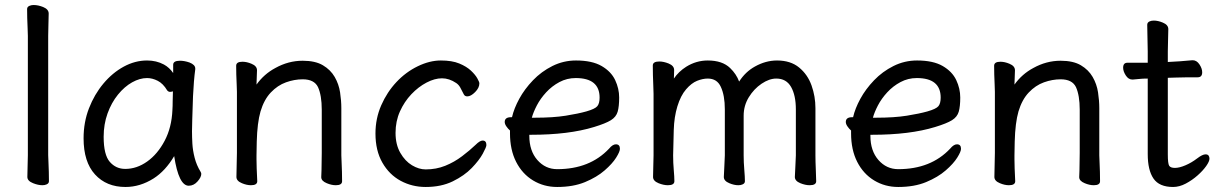

<svg xmlns="http://www.w3.org/2000/svg" viewBox="-20 -727 4846 765"><path d="M91 -109V-584Q91 -594 90 -615Q88 -657 88 -691Q88 -700 98 -704Q105 -707 114 -707Q132 -707 152 -699Q174 -690 174 -673Q174 -666 173 -631Q172 -596 172 -584V-109Q172 -103 173 -83Q175 -41 175 -5Q175 4 165 8Q158 11 149 11Q132 11 112 3Q89 -6 89 -22Q89 -31 90 -66.5Q91 -102 91 -109Z M767 -4Q752 13 732 13Q692 13 674 -105Q639 -46 592 -16Q538 18 480 18Q404 18 358.5 -32Q313 -82 313 -176Q313 -240 334.5 -295.5Q356 -351 392 -394Q428 -437 473 -461.5Q518 -486 566 -486Q603 -486 633 -470Q655 -458 670 -436V-469Q670 -485 697 -485Q715 -485 735 -478Q758 -469 758 -454V-452V-451Q752 -407 749 -343Q745 -227 745 -204Q745 -181 746.5 -154.5Q748 -128 755.5 -98.5Q763 -69 779 -43Q782 -38 782 -34Q782 -21 767 -4ZM669 -363Q663 -361 657 -361Q651 -361 646 -367Q630 -394 608.5 -405Q587 -416 566 -416Q537 -416 506.5 -399Q476 -382 450 -350Q424 -318 408.5 -275Q393 -232 393 -182Q393 -110 417.5 -82Q442 -54 479 -54Q525 -54 566.5 -83.5Q608 -113 636 -166Q664 -219 667 -289V-290Q668 -303 668 -324Q668 -345 669 -363Z M1002 -108V-92Q1002 -63 1005 -5Q1005 11 980 11Q963 11 944 3Q922 -6 922 -22Q922 -30 923 -70.5Q924 -111 924 -118V-361Q924 -371 923 -391Q921 -432 921 -465Q921 -481 946 -481Q963 -481 982 -473Q1004 -464 1004 -447Q1003 -409 1002 -390Q1032 -432 1077 -456Q1129 -485 1186 -485Q1236 -485 1266.5 -467Q1297 -449 1313.5 -420.5Q1330 -392 1335 -359Q1340 -326 1340 -296V-108Q1340 -103 1341 -82Q1343 -41 1343 -5Q1343 11 1318 11Q1301 11 1282 3Q1260 -6 1260 -21V-22Q1261 -38 1261 -49L1262 -118V-290Q1262 -347 1247 -380Q1232 -411 1186 -411Q1153 -411 1119.5 -399Q1086 -387 1059 -358.5Q1032 -330 1018 -283Q1005 -238 1003 -163Q1003 -131 1002 -108Z M1903 -167Q1918 -167 1918 -149Q1918 -141 1903.5 -114.5Q1889 -88 1859.5 -57.5Q1830 -27 1784 -4.5Q1738 18 1676 18Q1622 18 1576.5 -6.5Q1531 -31 1503.5 -79Q1476 -127 1476 -195Q1476 -255 1499 -307.5Q1522 -360 1559.5 -400Q1597 -440 1644.5 -463Q1692 -486 1736.5 -486Q1781 -486 1810 -474Q1839 -462 1856.5 -445.5Q1874 -429 1882 -414.5Q1890 -400 1890 -395Q1890 -377 1873 -360Q1856 -343 1842 -343Q1832 -343 1828 -351Q1821 -365 1814 -378Q1808 -389 1798 -396Q1770 -415 1741 -415Q1712 -415 1679.5 -398Q1647 -381 1619 -351.5Q1591 -322 1573.5 -283Q1556 -244 1556 -197.5Q1556 -151 1575 -118Q1594 -85 1621.5 -68.5Q1649 -52 1676 -52Q1718 -52 1754 -66.5Q1790 -81 1821 -104.5Q1852 -128 1875 -150Q1892 -167 1903 -167Z M2275 -486Q2339 -486 2377 -464Q2415 -442 2431 -408Q2447 -374 2447 -338.5Q2447 -303 2441 -282Q2435 -261 2414 -248Q2393 -235 2347 -221Q2246 -190 2096 -190H2089V-186Q2089 -126 2121 -89.5Q2153 -53 2200 -53Q2330 -53 2407 -135Q2421 -152 2434 -152Q2450 -152 2450 -134Q2450 -123 2435 -99Q2420 -75 2389 -48Q2358 -21 2311 -1.5Q2264 18 2200 18Q2147 18 2104 -8Q2061 -34 2036.5 -82Q2012 -130 2012 -196V-207Q2004 -214 1997.5 -223.5Q1991 -233 1991 -241Q1991 -260 2016 -260Q2017 -260 2020 -260Q2028 -295 2049 -333.5Q2070 -372 2103.5 -407Q2137 -442 2181 -464Q2225 -486 2275 -486ZM2099 -258H2111Q2184 -258 2234 -266Q2284 -274 2316 -283Q2351 -293 2360 -304Q2369 -315 2369 -338Q2369 -416 2274 -416Q2239 -416 2209 -400Q2179 -384 2156 -359Q2133 -334 2119 -307Q2105 -280 2099 -258Z M3151 -108V-291Q3151 -347 3132 -380.5Q3113 -414 3073 -414Q3045 -414 3014.5 -393.5Q2984 -373 2963.5 -339.5Q2943 -306 2943 -266V-108Q2943 -81 2945.5 -51.5Q2948 -22 2948 -5Q2948 4 2938 8Q2931 11 2922 11Q2905 11 2886 3Q2864 -6 2864 -22Q2864 -29 2866 -63Q2868 -97 2868 -108V-291Q2868 -347 2852 -381Q2837 -414 2800 -414Q2780 -414 2757.5 -405Q2735 -396 2713.5 -371Q2692 -346 2679 -303.5Q2666 -261 2664.5 -209Q2663 -157 2662 -108Q2662 -78 2664.5 -50Q2667 -22 2667 -5Q2667 11 2641 11Q2624 11 2604 3Q2582 -6 2582 -22Q2582 -31 2583 -66Q2584 -101 2584 -108V-353Q2584 -363 2583 -385Q2581 -430 2581 -466Q2581 -482 2607 -482Q2624 -482 2644 -474Q2666 -465 2666 -448Q2666 -438 2665.5 -428.5Q2665 -419 2665 -414Q2684 -442 2714 -461Q2754 -486 2800 -486Q2858 -486 2889 -456Q2914 -432 2925 -402Q2950 -441 2988 -462Q3031 -486 3076 -486Q3130 -486 3164 -458Q3198 -430 3213.5 -386.5Q3229 -343 3229 -296V-108Q3229 -84 3230.5 -50.5Q3232 -17 3232 -5Q3232 11 3206 11Q3189 11 3169 3Q3147 -6 3147 -22Q3147 -29 3149 -63Q3151 -97 3151 -108Z M3634 -486Q3698 -486 3736 -464Q3774 -442 3790 -408Q3806 -374 3806 -338.5Q3806 -303 3800 -282Q3794 -261 3773 -248Q3752 -235 3706 -221Q3605 -190 3455 -190H3448V-186Q3448 -126 3480 -89.5Q3512 -53 3559 -53Q3689 -53 3766 -135Q3780 -152 3793 -152Q3809 -152 3809 -134Q3809 -123 3794 -99Q3779 -75 3748 -48Q3717 -21 3670 -1.5Q3623 18 3559 18Q3506 18 3463 -8Q3420 -34 3395.5 -82Q3371 -130 3371 -196V-207Q3363 -214 3356.5 -223.5Q3350 -233 3350 -241Q3350 -260 3375 -260Q3376 -260 3379 -260Q3387 -295 3408 -333.5Q3429 -372 3462.5 -407Q3496 -442 3540 -464Q3584 -486 3634 -486ZM3458 -258H3470Q3543 -258 3593 -266Q3643 -274 3675 -283Q3710 -293 3719 -304Q3728 -315 3728 -338Q3728 -416 3633 -416Q3598 -416 3568 -400Q3538 -384 3515 -359Q3492 -334 3478 -307Q3464 -280 3458 -258Z M4022 -108V-92Q4022 -63 4025 -5Q4025 11 4000 11Q3983 11 3964 3Q3942 -6 3942 -22Q3942 -30 3943 -70.5Q3944 -111 3944 -118V-361Q3944 -371 3943 -391Q3941 -432 3941 -465Q3941 -481 3966 -481Q3983 -481 4002 -473Q4024 -464 4024 -447Q4023 -409 4022 -390Q4052 -432 4097 -456Q4149 -485 4206 -485Q4256 -485 4286.5 -467Q4317 -449 4333.5 -420.5Q4350 -392 4355 -359Q4360 -326 4360 -296V-108Q4360 -103 4361 -82Q4363 -41 4363 -5Q4363 11 4338 11Q4321 11 4302 3Q4280 -6 4280 -21V-22Q4281 -38 4281 -49L4282 -118V-290Q4282 -347 4267 -380Q4252 -411 4206 -411Q4173 -411 4139.5 -399Q4106 -387 4079 -358.5Q4052 -330 4038 -283Q4025 -238 4023 -163Q4023 -131 4022 -108Z M4633 -417V-112Q4633 -75 4638.5 -66.5Q4644 -58 4661.5 -58Q4679 -58 4703.5 -68.5Q4728 -79 4749.5 -95.5Q4771 -112 4783 -112Q4792 -112 4795.5 -107Q4799 -102 4799 -95Q4799 -84 4786 -65.5Q4773 -47 4751.5 -28Q4730 -9 4704.5 4.5Q4679 18 4654 18Q4599 18 4576 -15.5Q4553 -49 4553 -113V-414Q4532 -414 4520.5 -412.5Q4509 -411 4493 -410H4492Q4476 -410 4465.5 -426.5Q4455 -443 4455 -457Q4455 -477 4472 -477H4553V-522Q4553 -531 4552 -574.5Q4551 -618 4551 -628Q4551 -638 4561 -642Q4568 -645 4577 -645Q4594 -645 4613 -637Q4635 -628 4635 -611Q4635 -604 4634 -569Q4633 -534 4633 -522V-480Q4679 -482 4731 -487H4732Q4748 -487 4759 -470.5Q4770 -454 4770 -439Q4770 -419 4752 -419H4714Q4686 -419 4666 -418Q4666 -418 4633 -417Z"/></svg>

Font: Moon Stars Kai
Style: Bold
Weight: 700
Designer: GuiWonder
Version: Version 1.101